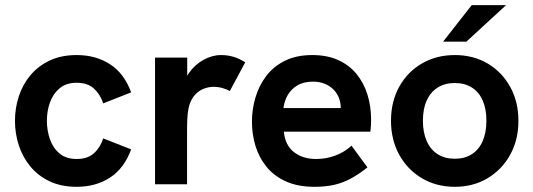

<svg xmlns="http://www.w3.org/2000/svg" viewBox="-20 -717 2075 747"><path d="M278.2 9.8Q218.4 9.8 173.5 -11.4Q128.6 -32.6 98.4 -69Q68.2 -105.4 53.2 -151.4Q38.2 -197.4 38.2 -247Q38.2 -296.2 53.2 -342.2Q68.2 -388.2 98.4 -424.3Q128.6 -460.4 173.5 -481.6Q218.4 -502.8 278.2 -502.8Q353 -502.8 408.2 -467Q463.4 -431.2 490.2 -357.6L381.6 -314.8Q370 -350.2 345.3 -372.6Q320.6 -395 278.2 -395Q237.6 -395 211.9 -373.5Q186.2 -352 174.3 -318.2Q162.4 -284.4 162.4 -247Q162.4 -209.6 174.3 -175.3Q186.2 -141 211.9 -119.7Q237.6 -98.4 278.2 -98.4Q320.6 -98.4 345.3 -120.6Q370 -142.8 381.6 -178.6L490.2 -135.8Q463.4 -62.2 408.2 -26.2Q353 9.8 278.2 9.8Z M583.2 0V-493H708.4V-359.2L688.8 -357.2Q692.2 -400 715.1 -432.8Q738 -465.6 771.7 -484.2Q805.4 -502.8 840 -502.8Q864.8 -502.8 887.3 -496.3Q909.8 -489.8 934.2 -474.8L874.2 -362.8Q863.4 -369.4 846 -374.3Q828.6 -379.2 811.8 -379.2Q792 -379.2 773.3 -372Q754.6 -364.8 740.1 -349.7Q725.6 -334.6 717.4 -310.4Q712.8 -296.4 710.3 -274.5Q707.8 -252.6 707.8 -211.8V0Z M1203.2 9.8Q1139.2 9.8 1093 -10.9Q1046.8 -31.6 1017.4 -67.5Q988 -103.4 974.1 -148.9Q960.2 -194.4 960.2 -243.6Q960.2 -291.6 973.9 -337.8Q987.6 -384 1015.7 -421.2Q1043.8 -458.4 1088.5 -480.6Q1133.2 -502.8 1195.2 -502.8Q1252.8 -502.8 1295.8 -483.3Q1338.8 -463.8 1367.1 -429.2Q1395.4 -394.6 1409.6 -349Q1423.8 -303.4 1423.8 -251.2Q1423.8 -243.6 1423.3 -231.2Q1422.8 -218.8 1420.8 -204.8H1084.4Q1089.2 -152 1123.7 -125.2Q1158.2 -98.4 1209.6 -98.4Q1248.4 -98.4 1284 -111.5Q1319.6 -124.6 1347.6 -150.2L1409.6 -65.8Q1375.4 -38.6 1344.2 -21.9Q1313 -5.2 1279.5 2.3Q1246 9.8 1203.2 9.8ZM1301.4 -267Q1303.4 -275 1304.5 -283Q1305.6 -291 1305.6 -298.4Q1305.6 -319.4 1298 -337.7Q1290.4 -356 1276.3 -369.8Q1262.2 -383.6 1242.4 -391.5Q1222.6 -399.4 1197.8 -399.4Q1160.8 -399.4 1136.1 -384.2Q1111.4 -369 1098.6 -345.6Q1085.8 -322.2 1082.8 -296.6H1342.6Z M1749.6 9.8Q1678.2 9.8 1621.9 -23.3Q1565.6 -56.4 1533.4 -114.7Q1501.2 -172.9 1501.2 -247.3Q1501.2 -321.6 1533.2 -379.4Q1565.2 -437.2 1621.5 -470Q1677.8 -502.8 1749.6 -502.8Q1821.4 -502.8 1877 -470.1Q1932.6 -437.3 1964.8 -379.4Q1997 -321.5 1997 -247Q1997 -173 1964.9 -114.9Q1932.8 -56.9 1876.9 -23.5Q1821 9.8 1749.6 9.8ZM1749.8 -99.4Q1788.2 -99.4 1815.8 -117.1Q1843.4 -134.8 1857.9 -168.1Q1872.4 -201.4 1872.4 -247.1Q1872.4 -293.6 1857.9 -326.3Q1843.4 -359 1815.8 -376.5Q1788.2 -394 1749.8 -394Q1710.6 -394 1682.8 -376.3Q1655 -358.6 1640.2 -326.1Q1625.4 -293.6 1625.4 -247.1Q1625.4 -201.4 1640.2 -168.1Q1655 -134.8 1682.8 -117.1Q1710.6 -99.4 1749.8 -99.4ZM1703.8 -554.8 1815.2 -697H1948.8L1794.4 -554.8Z"/></svg>

Font: Hanken Grotesk
Style: Regular
Weight: 400
Designer: Alfredo Marco Pradil
Foundry: Hanken Design Co.
Version: Version 3.013